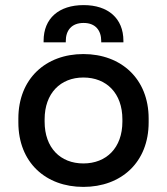

<svg xmlns="http://www.w3.org/2000/svg" viewBox="-20 -719 655 753"><path d="M307 14C455 14 563 -82 563 -239V-254C563 -410 455 -507 307 -507C159 -507 52 -410 52 -254V-239C52 -82 159 14 307 14ZM151 -553H238V-558C238 -599 260 -629 308 -629C355 -629 377 -599 377 -558V-553H464V-559C464 -647 404 -699 308 -699C211 -699 151 -647 151 -559ZM155 -242V-251C155 -353 217 -415 307 -415C398 -415 460 -353 460 -251V-242C460 -139 397 -78 307 -78C217 -78 155 -139 155 -242Z"/></svg>

Font: Meta Space Medium
Style: Regular
Weight: 500
Designer: Meta Pool / Florian Karsten
Foundry: Meta Pool / Florian Karsten
Version: Version 2.000;Glyphs 3.1.1 (3137)